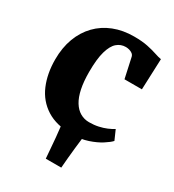

<svg xmlns="http://www.w3.org/2000/svg" viewBox="-179 -667 864 951"><g transform="rotate(30 253.0 -191.5)"><path d="M230.5 180Q228 149 225.8 121Q223.5 93 221 63.2Q218.5 33.5 214 -2.5H337.5Q333 33.5 329.8 63.2Q326.5 93 324 121Q321.5 149 319 180ZM282.5 11Q193 11 136 -25.2Q79 -61.5 52 -125Q25 -188.5 25 -269.5Q25 -336.5 45.2 -390.8Q65.5 -445 102.8 -483.5Q140 -522 192 -542.5Q244 -563 307.5 -563Q354.5 -563 386.2 -556.2Q418 -549.5 440 -542Q462 -534.5 478 -532L471 -355.5H371.5L346.5 -470Q344 -480 336 -486Q328 -492 317.5 -494.8Q307 -497.5 298 -497.5Q269.5 -497.5 248 -479Q226.5 -460.5 214 -417.2Q201.5 -374 201.5 -299Q201.5 -245 210 -204.2Q218.5 -163.5 235 -136.8Q251.5 -110 274.5 -96.8Q297.5 -83.5 325.5 -83.5Q354 -83.5 378 -88.8Q402 -94 422 -102.5Q442 -111 457 -120.5L481 -66Q469 -52.5 440.5 -34.2Q412 -16 371.5 -2.5Q331 11 282.5 11Z"/></g></svg>

Font: Merriweather 36pt Black
Style: Regular
Weight: 900
Version: Version 2.100